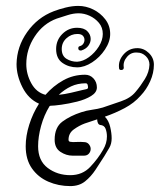

<svg xmlns="http://www.w3.org/2000/svg" viewBox="-20 -676 569 650"><path d="M218 -46Q178 -46 143.5 -61Q109 -76 88 -106Q67 -136 67 -181Q67 -216 79 -254Q91 -292 112 -325Q76 -341 56 -380.5Q36 -420 36 -459Q37 -518 72 -567.5Q107 -617 162 -638Q180 -645 202.5 -650.5Q225 -656 245 -656Q271 -656 295.5 -644Q320 -632 336.5 -610.5Q353 -589 353 -561Q353 -535 335.5 -508.5Q318 -482 292 -465Q266 -448 241 -448Q213 -448 191.5 -463Q170 -478 170 -510Q170 -540 191 -561Q212 -582 241 -582Q264 -582 275.5 -570.5Q287 -559 287 -544Q287 -532 279 -521Q271 -510 255 -505H253Q245 -505 245 -513Q245 -519 251 -520Q258 -522 262 -528Q266 -534 266 -541Q266 -549 260.5 -555Q255 -561 242 -561Q221 -561 205 -546.5Q189 -532 189 -510Q189 -487 205 -477Q221 -467 241 -467Q261 -468 281 -482.5Q301 -497 314.5 -518.5Q328 -540 328 -561Q328 -583 315 -598.5Q302 -614 283.5 -622.5Q265 -631 246 -631Q228 -631 208 -624.5Q188 -618 172 -613Q126 -596 97.5 -552.5Q69 -509 69 -459Q69 -425 86 -394Q103 -363 134 -355Q160 -385 194 -404Q228 -423 268 -423Q285 -423 296.5 -410.5Q308 -398 308 -380Q308 -363 288.5 -351Q269 -339 241 -332Q213 -325 187.5 -321.5Q162 -318 151 -318L148 -317Q129 -286 119 -249.5Q109 -213 109 -181Q109 -132 141.5 -107.5Q174 -83 218 -83Q259 -83 285.5 -111Q312 -139 329 -169Q342 -191 342 -214Q342 -228 337.5 -240Q333 -252 319 -253Q314 -254 311.5 -259.5Q309 -265 309 -272L267 -258Q248 -251 230 -238Q212 -225 212 -203Q212 -197 217.5 -196Q223 -195 227 -195Q238 -195 244.5 -195.5Q251 -196 264 -195Q275 -195 281 -187.5Q287 -180 287 -172Q287 -163 281 -156Q275 -149 264 -149H226Q204 -149 184.5 -162Q165 -175 165 -203Q165 -245 191.5 -264.5Q218 -284 255 -296Q273 -302 292 -304.5Q311 -307 328 -312Q357 -322 389.5 -333Q422 -344 439 -365Q456 -385 470.5 -408.5Q485 -432 486 -457Q486 -474 473.5 -486Q461 -498 445 -498Q424 -500 410 -483.5Q396 -467 399 -448V-447Q399 -439 390 -439Q383 -439 383 -446Q380 -471 398.5 -492Q417 -513 445 -513Q467 -513 484 -496.5Q501 -480 501 -457Q501 -429 488.5 -401Q476 -373 456 -352Q434 -327 402 -310Q370 -293 335 -281Q348 -268 353 -246.5Q358 -225 358 -208Q358 -189 350 -175.5Q342 -162 333 -147Q319 -125 303.5 -101.5Q288 -78 268 -62Q248 -46 218 -46ZM179 -355Q199 -357 220.5 -362Q242 -367 258 -371Q265 -373 271.5 -374Q278 -375 278 -380Q278 -385 276.5 -389.5Q275 -394 270 -394Q243 -394 220.5 -383.5Q198 -373 179 -355Z"/></svg>

Font: Ruge Boogie
Style: Regular
Weight: 400
Designer: Robert E. Leuschke
Foundry: Robert E. Leuschke
Version: Version 1.010; ttfautohint (v1.8.3)